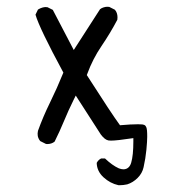

<svg xmlns="http://www.w3.org/2000/svg" viewBox="-20 -435 540 568"><path d="M279.3 33.7Q270.5 38.1 266.1 46.9Q266.6 71.3 286.1 89.4Q305.7 107.4 330.1 112.8Q333 112.8 336.4 112.8Q339.8 112.8 345 112.3Q350.1 111.8 356.4 110.4Q373.5 105 387.2 91.3Q400.9 77.6 404.8 59.6Q410.6 33.7 413.1 8.1Q415.5 -17.6 415.5 -30.3Q415.5 -43 414.8 -49.3Q414.1 -55.7 412.8 -58.6Q411.6 -61.5 410.2 -63Q406.7 -66.4 400.9 -66.9Q395 -67.4 388.2 -67.4Q367.7 -67.4 335 -64.5Q310.5 -97.7 236.8 -212.9L238.3 -216.8Q254.4 -260.7 280.3 -298.8Q306.2 -336.9 327.1 -376.5Q327.6 -380.9 327.6 -384Q327.6 -387.2 327.1 -390.1Q326.7 -393.1 325.7 -396Q323.7 -401.9 319.8 -406.2L303.2 -414.6Q301.3 -415 297.1 -415Q293 -415 286.9 -413.3Q280.8 -411.6 275.9 -407.7L198.2 -287.1L136.2 -405.8L120.6 -413.6Q118.7 -414.1 114.7 -414.1Q110.8 -414.1 104.7 -412.4Q98.6 -410.6 92.3 -406.7L85 -391.6Q96.7 -351.1 167.5 -220.2Q148.4 -173.3 127.9 -131.6Q107.4 -89.8 92.3 -47.9Q91.3 -43.5 91.3 -40.5Q91.3 -37.6 91.6 -34.2Q91.8 -30.8 93.8 -26.1Q95.7 -21.5 99.1 -17.6L115.7 -9.3Q117.7 -8.8 119.1 -8.8Q132.8 -8.8 141.6 -16.1Q156.7 -46.4 169.4 -77.1Q182.1 -107.9 197.8 -139.6L204.1 -152.3L278.3 -37.1Q290 -21.5 300.8 -19.5Q303.7 -19 308.6 -19Q325.2 -19 374.5 -26.4V-16.6Q374.5 24.4 368.2 45.9Q365.7 54.7 360.8 59.6Q354.5 65.9 345.2 65.9Q339.4 65.9 331.5 63Q312 54.2 290.5 33.7Z"/></svg>

Font: NaikaiFont
Style: Light
Weight: 300
Version: Version 1.89